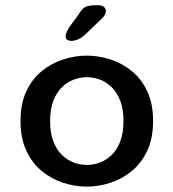

<svg xmlns="http://www.w3.org/2000/svg" viewBox="-20 -699 659 730"><path d="M310.5 10.5Q265.5 10.5 221 -3.8Q176.5 -18 139.5 -48.2Q102.5 -78.5 80.2 -125.8Q58 -173 58 -239Q58 -305 80.2 -352.2Q102.5 -399.5 139.5 -429.2Q176.5 -459 221 -473.2Q265.5 -487.5 310.5 -487.5Q354.5 -487.5 399 -473.2Q443.5 -459 480.5 -429.2Q517.5 -399.5 539.8 -352.2Q562 -305 562 -239Q562 -173 539.8 -125.8Q517.5 -78.5 480.5 -48.2Q443.5 -18 399 -3.8Q354.5 10.5 310.5 10.5ZM310.5 -72Q336 -72 360.5 -81.2Q385 -90.5 405.2 -110.5Q425.5 -130.5 437.5 -162.2Q449.5 -194 449.5 -239Q449.5 -283.5 437.5 -315Q425.5 -346.5 405.2 -366.8Q385 -387 360.5 -396.2Q336 -405.5 310.5 -405.5Q285 -405.5 260 -396.2Q235 -387 214.8 -366.8Q194.5 -346.5 182.5 -315Q170.5 -283.5 170.5 -239Q170.5 -194 182.5 -162.2Q194.5 -130.5 214.8 -110.5Q235 -90.5 260 -81.2Q285 -72 310.5 -72ZM250.5 -543.5Q243.5 -543.5 236.5 -547.2Q229.5 -551 229.5 -561Q229.5 -573.5 244 -596.5L277.5 -642Q291 -665.5 304 -672.2Q317 -679 341.5 -679H354.5Q367.5 -679 375 -672.8Q382.5 -666.5 382.5 -656.5Q382.5 -642.5 366 -627.5L304.5 -568Q289 -554 275.8 -548.8Q262.5 -543.5 250.5 -543.5Z"/></svg>

Font: Sono ExtraLight Monospace Medium
Style: Regular
Weight: 500
Version: Version 2.112